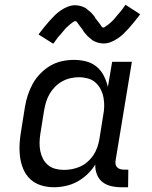

<svg xmlns="http://www.w3.org/2000/svg" viewBox="-20 -780 640 808"><path d="M207 8Q179 8 153 0Q127 -8 108 -25.5Q89 -43 78.5 -67.5Q68 -92 64.5 -119Q61 -146 62.5 -174Q64 -202 69 -230L85 -330Q89 -355 97 -379.5Q105 -404 117.5 -427Q130 -450 149.5 -470Q169 -490 192 -503.5Q215 -517 240.5 -522.5Q266 -528 291 -528Q318 -528 343 -521.5Q368 -515 387 -499Q406 -483 417 -461Q428 -439 434 -414L452 -520H535L467 -108Q465 -99 466 -91Q467 -83 472 -77Q477 -71 485.5 -68.5Q494 -66 503 -66H520L519 8H490Q468 8 447 3Q426 -2 410.5 -14.5Q395 -27 387.5 -47Q380 -67 381 -88Q368 -66 348 -47Q328 -28 305 -15.5Q282 -3 256.5 2.5Q231 8 207 8ZM250 -65Q267 -65 284.5 -68.5Q302 -72 318.5 -79.5Q335 -87 349 -99.5Q363 -112 373 -127Q383 -142 389 -159Q395 -176 398 -193L414 -293Q418 -313 418.5 -332Q419 -351 415.5 -369.5Q412 -388 403.5 -404.5Q395 -421 381.5 -433Q368 -445 349.5 -450Q331 -455 312 -455Q295 -455 277 -451Q259 -447 242.5 -438Q226 -429 212.5 -415.5Q199 -402 189.5 -386Q180 -370 174.5 -352.5Q169 -335 166 -318L150 -218Q147 -199 146.5 -180.5Q146 -162 149.5 -144.5Q153 -127 161 -111.5Q169 -96 182.5 -85Q196 -74 213.5 -69.5Q231 -65 250 -65ZM204 -596 142 -635Q155 -652 167 -667Q179 -682 190 -694Q201 -706 211 -716Q221 -726 235.5 -736Q250 -746 265.5 -752Q281 -758 297 -758Q302 -758 307.5 -757Q313 -756 318 -755Q323 -754 327.5 -752Q332 -750 336.5 -748Q341 -746 344.5 -743Q348 -740 351.5 -737Q355 -734 359.5 -730.5Q364 -727 367 -723Q370 -719 373.5 -715.5Q377 -712 379 -708Q381 -704 383.5 -700.5Q386 -697 390 -692.5Q394 -688 397 -683.5Q400 -679 402.5 -676Q405 -673 407.5 -668.5Q410 -664 415 -664Q418 -664 421 -666.5Q424 -669 427.5 -671Q431 -673 435.5 -676.5Q440 -680 442 -682Q444 -684 446.5 -686Q449 -688 451 -690Q453 -692 455.5 -694.5Q458 -697 460.5 -700Q463 -703 465.5 -706Q468 -709 470.5 -712Q473 -715 476 -718.5Q479 -722 482 -725.5Q485 -729 488.5 -733Q492 -737 495 -741.5Q498 -746 501.5 -750.5Q505 -755 508 -760L570 -720Q557 -703 545 -688Q533 -673 522 -661Q511 -649 501 -639Q491 -629 476.5 -619Q462 -609 446.5 -603Q431 -597 415 -597Q410 -597 404.5 -598Q399 -599 394 -600Q389 -601 384.5 -603Q380 -605 375.5 -607Q371 -609 367.5 -612Q364 -615 360.5 -618Q357 -621 352.5 -624.5Q348 -628 345 -632Q342 -636 338.5 -639.5Q335 -643 332.5 -647Q330 -651 328 -654.5Q326 -658 322 -662.5Q318 -667 315 -671.5Q312 -676 309.5 -679Q307 -682 304.5 -686.5Q302 -691 297 -691Q294 -691 290.5 -689Q287 -687 284 -684.5Q281 -682 276 -678.5Q271 -675 269.5 -673Q268 -671 265.5 -669Q263 -667 260.5 -665Q258 -663 256 -660.5Q254 -658 251.5 -655Q249 -652 246.5 -649Q244 -646 241.5 -643Q239 -640 236 -636.5Q233 -633 229.5 -629.5Q226 -626 223 -622Q220 -618 217 -613.5Q214 -609 210.5 -604.5Q207 -600 204 -596Z"/></svg>

Font: Iosevka Etoile
Style: Italic
Weight: 400
Italic angle: -9°
Designer: Belleve Invis
Foundry: Belleve Invis
Version: Version 22.1.2; ttfautohint (v1.8.4)